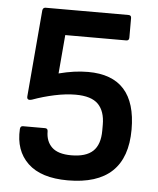

<svg xmlns="http://www.w3.org/2000/svg" viewBox="-50 -698 618 752"><g transform="rotate(5 259.5 -322.0)"><path d="M244 11Q139 11 87 -38.5Q35 -88 40 -173Q41 -185 51 -185H138Q149 -185 149 -173Q149 -134 173 -111Q197 -88 249 -88Q307 -88 334.5 -114Q362 -140 362 -195V-218Q362 -271 335 -298.5Q308 -326 246 -326Q208 -326 163.5 -316.5Q119 -307 78 -292Q56 -285 58 -304L87 -644Q89 -655 99 -655H425Q436 -655 436 -644V-567Q436 -555 425 -555H185L172 -403Q203 -411 231 -415Q259 -419 287 -419Q476 -419 476 -209Q476 11 244 11Z"/></g></svg>

Font: Sofia Sans Semi Condensed
Style: Bold
Weight: 700
Designer: Botio Nikoltchev, Ani Petrova
Foundry: lettersoup
Version: Version 4.100; ttfautohint (v1.8.4.7-5d5b)